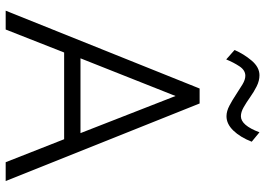

<svg xmlns="http://www.w3.org/2000/svg" viewBox="-152 -804 956 693"><g transform="rotate(90 326.5 -458.0)"><path d="M19 0 300 -700H354L634 0H566L483 -211H170L87 0ZM191 -270H461L327 -613ZM195 -796 161 -826Q175 -859 199 -887.5Q223 -916 252 -916Q272 -916 292 -906Q312 -896 331 -882.5Q350 -869 367.5 -859Q385 -849 400 -849Q433 -849 458 -916L492 -888Q476 -847 452 -822Q428 -797 400 -797Q382 -797 362 -807.5Q342 -818 322.5 -831Q303 -844 285.5 -854.5Q268 -865 254 -865Q234 -865 220 -844Q206 -823 195 -796Z"/></g></svg>

Font: Zen Kaku Gothic New
Style: Regular
Weight: 400
Designer: Yoshimichi Ohira
Foundry: Positype
Version: Version 1.001